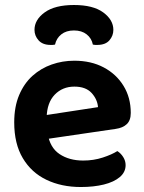

<svg xmlns="http://www.w3.org/2000/svg" viewBox="-20 -736 579 771"><path d="M123.8 -171.4 118.5 -266.8 373.6 -305.8Q370.9 -337.7 347.5 -363Q324.1 -388.2 278.6 -388.2Q231.1 -388.2 199.8 -355.9Q168.6 -323.6 167.3 -263.7L171.2 -200.8Q180.2 -143.3 219.1 -117.3Q258 -91.3 313.9 -91.3Q355.9 -91.3 392.5 -103.3Q429.2 -115.3 451.2 -129.3Q465.5 -120.4 474.9 -105.2Q484.4 -90.1 484.4 -72.9Q484.4 -44.6 460.9 -24.8Q437.4 -5 397 5Q356.5 15 304.6 15Q227 15 166.5 -14Q106 -43 71.6 -100.8Q37.1 -158.6 37.1 -244.6Q37.1 -307.5 56.9 -354.3Q76.7 -401.1 110.5 -431.5Q144.3 -461.8 187.6 -477Q230.9 -492.2 278.3 -492.2Q345.9 -492.2 396.6 -465.2Q447.4 -438.2 476.2 -391Q505.1 -343.9 505.1 -282.5Q505.1 -252.6 489.1 -237.5Q473.2 -222.4 444.6 -218.4ZM276.9 -613.7Q245.9 -613.7 226.2 -598Q206.5 -582.3 200.9 -556.9Q196.2 -555.9 192.2 -555.7Q188.2 -555.6 183.2 -555.6Q151.4 -555.6 134.9 -574Q118.5 -592.4 118.5 -616Q118.5 -656.6 159.4 -686.2Q200.3 -715.9 276.9 -715.9Q354.1 -715.9 394.6 -686.1Q435.2 -656.2 435.2 -616Q435.2 -592.4 419.3 -574Q403.4 -555.6 370.5 -555.6Q366.2 -555.6 361.7 -555.7Q357.2 -555.9 352.9 -556.9Q347.9 -582.3 328 -598Q308.2 -613.7 276.9 -613.7Z"/></svg>

Font: Baloo Tammudu 2
Style: Regular
Weight: 400
Designer: Maithili Shingre, Omkar Shende and Ek Type
Foundry: Ek Type
Version: Version 1.700